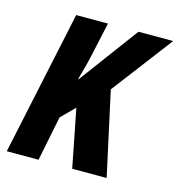

<svg xmlns="http://www.w3.org/2000/svg" viewBox="-94 -623 656 700"><g transform="rotate(15 234.0 -272.5)"><path d="M-7 0H113L147 -169L197 -219L240 0H370L301 -316L475 -545H344L178 -321H176C188 -362 197 -397 204 -431L229 -545H109Z"/></g></svg>

Font: Noto Sans ExtraCondensed
Style: Bold Italic
Weight: 700
Width: 2
Italic angle: -12°
Designer: Monotype Design Team
Foundry: Monotype Imaging Inc.
Version: Version 2.013